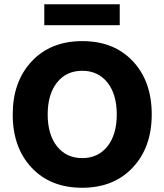

<svg xmlns="http://www.w3.org/2000/svg" viewBox="-20 -879 776 906"><path d="M545 -760H189V-859H545ZM249 -489.5Q205 -434 205 -339Q205 -244 249 -188.5Q293 -133 368 -133Q443 -133 487 -188.5Q531 -244 531 -339Q531 -434 487 -489.5Q443 -545 368 -545Q293 -545 249 -489.5ZM368.5 -685Q518 -685 607 -590Q696 -495 696 -339.5Q696 -184 606.5 -88.5Q517 7 367.5 7Q218 7 129 -88Q40 -183 40 -338.5Q40 -494 129.5 -589.5Q219 -685 368.5 -685Z"/></svg>

Font: Hind Mysuru
Style: Bold
Weight: 700
Designer: Manushi Parikh, Hitesh Malaviya
Foundry: Indian Type Foundry
Version: Version 0.703;PS 1.0;hotconv 1.0.86;makeotf.lib2.5.63406